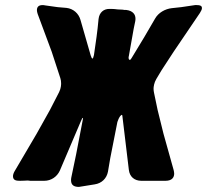

<svg xmlns="http://www.w3.org/2000/svg" viewBox="-20 -742 813 754"><path d="M585 -377C584 -382 583 -388 583 -393C583 -401 585 -417 594 -432L615 -467L662 -539L765 -691C770 -699 773 -705 773 -710C773 -715 772 -722 753 -722C751 -722 749 -722 746 -722L692 -714L655 -710C628 -707 602 -692 589 -669L547 -597L498 -516C495 -510 492 -507 490 -507C489 -507 485 -507 485 -515C485 -517 485 -519 486 -522L505 -629L511 -658C512 -662 512 -666 512 -669C512 -685 502 -700 475 -703H471C468 -703 465 -703 463 -704L442 -705C434 -706 426 -707 418 -707H409C388 -707 370 -694 367 -667C363 -620 356 -574 349 -526C347 -517 345 -512 343 -512C341 -512 339 -516 336 -525L296 -664C289 -689 268 -708 241 -711L206 -714L156 -721C153 -722 150 -722 147 -722C130 -722 125 -713 125 -702C125 -698 126 -693 128 -687L183 -539L217 -435C219 -429 220 -422 220 -415C220 -410 220 -396 212 -380L176 -310L124 -217L37 -69C33 -62 31 -55 31 -50C31 -33 45 -32 59 -32C74 -32 82 -33 86 -33C90 -33 94 -33 99 -32H154C181 -32 204 -48 215 -72L298 -267C301 -275 304 -279 305 -279C306 -279 306 -278 306 -277C306 -275 305 -271 304 -266L279 -136L260 -45C259 -41 259 -37 259 -34C259 -14 272 -8 290 -8L352 -18C379 -22 399 -41 404 -68L413 -121L441 -263C444 -272 447 -279 452 -286C455 -289 457 -291 458 -291C460 -291 461 -288 461 -283L486 -75C489 -48 508 -32 535 -32H630C657 -32 664 -47 664 -60C664 -65 663 -69 662 -74L622 -217L599 -310Z"/></svg>

Font: Bangerz
Style: Bold
Weight: 700
Designer: vernon adams
Foundry: Vernon Adams
Version: Version 2.10;December 28, 2023;FontCreator 13.0.0.2683 64-bi